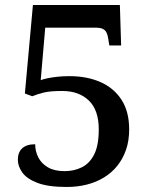

<svg xmlns="http://www.w3.org/2000/svg" viewBox="-20 -734 601 764"><path d="M245 10Q171 10 128.5 -6.5Q86 -23 68.5 -48Q51 -73 51 -98Q51 -128 68.5 -144Q86 -160 120 -160Q120 -132 132.5 -107.5Q145 -83 171 -68Q197 -53 237 -53Q275 -53 306 -68.5Q337 -84 355 -120Q373 -156 373 -219Q373 -296 333.5 -334Q294 -372 227 -372Q179 -372 153.5 -365.5Q128 -359 108 -351L79 -362L111 -714H457L462 -553H415L410 -584Q408 -597 403 -606Q398 -615 388 -619.5Q378 -624 358 -624H160L142 -415Q152 -419 168.5 -422.5Q185 -426 207.5 -428.5Q230 -431 256 -431Q326 -431 379.5 -407.5Q433 -384 463.5 -337Q494 -290 494 -219Q494 -174 481.5 -138Q469 -102 447 -74.5Q425 -47 394 -28Q363 -9 325.5 0.5Q288 10 245 10Z"/></svg>

Font: Noto Rashi Hebrew Medium
Style: Regular
Weight: 500
Version: Version 1.006